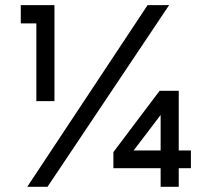

<svg xmlns="http://www.w3.org/2000/svg" viewBox="-20 -720 826 740"><path d="M85 0 548.8 -700.2H631.8L163.1 0ZM189.9 -700.2V-330.1H120.1V-629.9H60.1V-700.2ZM595.2 -370.1H668.9V-140.1H715.8V-71.8H668.9V0H599.1V-71.8H417V-133.8ZM599.1 -140.1V-276.9L495.1 -140.1Z"/></svg>

Font: Aldrich
Style: Regular
Weight: 400
Designer: Matthew Desmond
Foundry: Matthew Desmond
Version: Version 1.002 2011